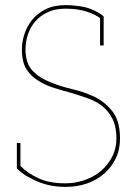

<svg xmlns="http://www.w3.org/2000/svg" viewBox="-20 -724 518 752"><path d="M389 -45Q418 -70 434.5 -106Q451 -142 450 -186Q449 -251 421 -287Q393 -323 352 -344Q310 -364 262.5 -375Q215 -386 175 -403Q134 -419 107 -447.5Q80 -476 80 -530Q80 -561 89.5 -589.5Q99 -618 119 -641Q138 -663 167.5 -676.5Q197 -690 236 -690Q284 -690 318 -679Q352 -668 372 -653V-546H386V-660Q370 -673 351 -682Q332 -691 313 -696Q293 -700 273.5 -702Q254 -704 238 -704Q191 -704 158 -687.5Q125 -671 104 -644Q83 -617 73.5 -583.5Q64 -550 66 -517Q68 -476 85.5 -450Q103 -424 130 -408Q156 -391 189 -380.5Q222 -370 256 -361Q290 -351 322.5 -339.5Q355 -328 380 -309Q405 -289 420.5 -258.5Q436 -228 436 -182Q436 -142 419 -109.5Q402 -77 375 -54Q347 -31 311 -18.5Q275 -6 236 -6Q174 -6 131.5 -25.5Q89 -45 60 -74V-164H46V-64Q55 -55 71.5 -43Q88 -31 112 -20Q135 -8 166.5 0Q198 8 238 8Q282 8 321 -5.5Q360 -19 389 -45Z"/></svg>

Font: Josefin Slab Thin Thin
Style: Regular
Weight: 250
Version: Version 2.000